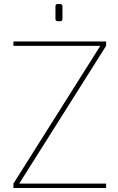

<svg xmlns="http://www.w3.org/2000/svg" viewBox="-20 -939 589 959"><path d="M47 0V-22L481 -710H47V-732H510V-710L76 -22H510V0ZM269 -833Q257 -833 257 -845V-907Q257 -919 269 -919H280Q286 -919 289 -915.5Q292 -912 292 -907V-845Q292 -833 280 -833Z"/></svg>

Font: Exo Thin Thin
Style: Regular
Weight: 250
Version: Version 2.000